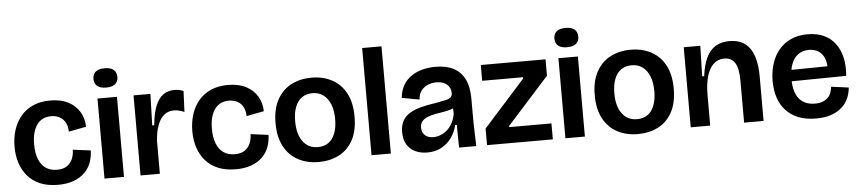

<svg xmlns="http://www.w3.org/2000/svg" viewBox="-43 -974 5578 1247"><g transform="rotate(-5 2746.0 -350.0)"><path d="M294 14Q227 14 178 -6.5Q129 -27 97 -64Q65 -101 49 -150Q33 -199 33 -256Q33 -315 49 -365.5Q65 -416 97 -454.5Q129 -493 177 -514.5Q225 -536 289 -536Q360 -536 408 -510.5Q456 -485 481 -442Q506 -399 507 -346L393 -324Q392 -359 379 -383.5Q366 -408 342 -421Q318 -434 286 -434Q258 -434 235 -423.5Q212 -413 195.5 -391Q179 -369 170 -337Q161 -305 161 -261Q161 -204 177 -164Q193 -124 223 -104Q253 -84 295 -84Q337 -84 361.5 -101.5Q386 -119 397 -146.5Q408 -174 408 -205L524 -190Q523 -147 509 -110Q495 -73 466 -45Q437 -17 394 -1.5Q351 14 294 14Z M597 0V-522H724V0ZM660 -588Q622 -588 602 -604Q582 -620 582 -651Q582 -682 602 -698Q622 -714 660 -714Q699 -714 718.5 -697.5Q738 -681 738 -650Q738 -620 718 -604Q698 -588 660 -588Z M832 0V-264V-522H942L936 -317H949Q956 -393 975 -441Q994 -489 1025 -511.5Q1056 -534 1099 -534Q1112 -534 1127 -531.5Q1142 -529 1158 -522L1152 -386Q1134 -394 1116.5 -398Q1099 -402 1084 -402Q1046 -402 1019.5 -379.5Q993 -357 977.5 -315Q962 -273 958 -214V0Z M1453 14Q1386 14 1337 -6.5Q1288 -27 1256 -64Q1224 -101 1208 -150Q1192 -199 1192 -256Q1192 -315 1208 -365.5Q1224 -416 1256 -454.5Q1288 -493 1336 -514.5Q1384 -536 1448 -536Q1519 -536 1567 -510.5Q1615 -485 1640 -442Q1665 -399 1666 -346L1552 -324Q1551 -359 1538 -383.5Q1525 -408 1501 -421Q1477 -434 1445 -434Q1417 -434 1394 -423.5Q1371 -413 1354.5 -391Q1338 -369 1329 -337Q1320 -305 1320 -261Q1320 -204 1336 -164Q1352 -124 1382 -104Q1412 -84 1454 -84Q1496 -84 1520.5 -101.5Q1545 -119 1556 -146.5Q1567 -174 1567 -205L1683 -190Q1682 -147 1668 -110Q1654 -73 1625 -45Q1596 -17 1553 -1.5Q1510 14 1453 14Z M1993 14Q1918 14 1859.5 -17Q1801 -48 1768 -109.5Q1735 -171 1735 -262Q1735 -354 1769 -415Q1803 -476 1861 -506Q1919 -536 1993 -536Q2068 -536 2126 -505Q2184 -474 2217 -413Q2250 -352 2250 -260Q2250 -167 2216.5 -106Q2183 -45 2124.5 -15.5Q2066 14 1993 14ZM1996 -83Q2037 -83 2065 -103Q2093 -123 2108 -161.5Q2123 -200 2123 -254Q2123 -311 2107 -351Q2091 -391 2061.5 -413Q2032 -435 1990 -435Q1950 -435 1921.5 -415Q1893 -395 1878 -356.5Q1863 -318 1863 -263Q1863 -178 1898.5 -130.5Q1934 -83 1996 -83Z M2338 0V-699H2464V0Z M2701 14Q2659 14 2624.5 -1.5Q2590 -17 2569.5 -49.5Q2549 -82 2549 -132Q2549 -176 2565.5 -205.5Q2582 -235 2613 -253.5Q2644 -272 2686 -283Q2728 -294 2778 -301Q2824 -309 2848 -314.5Q2872 -320 2882 -329.5Q2892 -339 2892 -357Q2892 -392 2867 -413.5Q2842 -435 2798 -435Q2771 -435 2745 -425Q2719 -415 2701 -393Q2683 -371 2680 -333L2566 -354Q2571 -404 2592 -438.5Q2613 -473 2645.5 -494.5Q2678 -516 2718 -526Q2758 -536 2801 -536Q2872 -536 2919.5 -511Q2967 -486 2991.5 -436Q3016 -386 3016 -310V-214Q3016 -179 3016.5 -143Q3017 -107 3018.5 -71Q3020 -35 3021 0H2909Q2908 -35 2907.5 -71.5Q2907 -108 2907 -148H2896Q2886 -103 2860 -66.5Q2834 -30 2794 -8Q2754 14 2701 14ZM2749 -82Q2771 -82 2794 -90.5Q2817 -99 2837 -116Q2857 -133 2872 -159.5Q2887 -186 2893 -222L2892 -274L2918 -275Q2905 -261 2882 -253Q2859 -245 2831.5 -240.5Q2804 -236 2776 -231Q2748 -226 2725 -217Q2702 -208 2688 -192.5Q2674 -177 2674 -150Q2674 -118 2694.5 -100Q2715 -82 2749 -82Z M3091 0V-108L3362 -410V-419H3096V-522H3518V-415L3245 -112V-104H3520V0Z M3602 0V-522H3729V0ZM3665 -588Q3627 -588 3607 -604Q3587 -620 3587 -651Q3587 -682 3607 -698Q3627 -714 3665 -714Q3704 -714 3723.5 -697.5Q3743 -681 3743 -650Q3743 -620 3723 -604Q3703 -588 3665 -588Z M4074 14Q3999 14 3940.5 -17Q3882 -48 3849 -109.5Q3816 -171 3816 -262Q3816 -354 3850 -415Q3884 -476 3942 -506Q4000 -536 4074 -536Q4149 -536 4207 -505Q4265 -474 4298 -413Q4331 -352 4331 -260Q4331 -167 4297.5 -106Q4264 -45 4205.5 -15.5Q4147 14 4074 14ZM4077 -83Q4118 -83 4146 -103Q4174 -123 4189 -161.5Q4204 -200 4204 -254Q4204 -311 4188 -351Q4172 -391 4142.5 -413Q4113 -435 4071 -435Q4031 -435 4002.5 -415Q3974 -395 3959 -356.5Q3944 -318 3944 -263Q3944 -178 3979.5 -130.5Q4015 -83 4077 -83Z M4419 0V-293V-522H4527L4522 -323H4535Q4544 -395 4566.5 -442.5Q4589 -490 4626.5 -513Q4664 -536 4718 -536Q4806 -536 4850 -474.5Q4894 -413 4894 -287V0H4767V-274Q4767 -353 4744.5 -389.5Q4722 -426 4674 -426Q4634 -426 4605 -399.5Q4576 -373 4561 -322Q4546 -271 4546 -197V0Z M5236 14Q5170 14 5121 -5.5Q5072 -25 5039.5 -60.5Q5007 -96 4991 -144.5Q4975 -193 4975 -252Q4975 -312 4991 -363.5Q5007 -415 5038.5 -453.5Q5070 -492 5117 -514Q5164 -536 5226 -536Q5286 -536 5331 -516Q5376 -496 5405.5 -457.5Q5435 -419 5447.5 -365.5Q5460 -312 5454 -245L5055 -240V-314L5368 -318L5337 -276Q5342 -328 5330 -363Q5318 -398 5291.5 -416Q5265 -434 5227 -434Q5185 -434 5156 -412.5Q5127 -391 5112.5 -351Q5098 -311 5098 -256Q5098 -169 5134 -126Q5170 -83 5237 -83Q5268 -83 5288.5 -91.5Q5309 -100 5322.5 -114Q5336 -128 5342 -146Q5348 -164 5350 -183L5464 -168Q5461 -131 5446.5 -98Q5432 -65 5404 -40Q5376 -15 5334.5 -0.5Q5293 14 5236 14Z"/></g></svg>

Font: Bricolage Grotesque 60pt SemiBold
Style: Regular
Weight: 600
Version: Version 1.001;gftools[0.9.33.dev8+g029e19f]